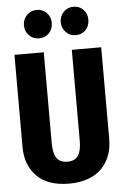

<svg xmlns="http://www.w3.org/2000/svg" viewBox="-61 -964 659 1023"><g transform="rotate(-5 268.0 -452.5)"><path d="M174.8 -920.9Q207.5 -920.9 228.3 -899.2Q249 -877.4 249 -845.2Q249 -812.5 228.3 -790.8Q207.5 -769 174.8 -769Q142.6 -769 121.3 -791Q100.1 -813 100.1 -845.2Q100.1 -877 121.6 -898.9Q143.1 -920.9 174.8 -920.9ZM371.1 -920.9Q403.3 -920.9 424.1 -899.2Q444.8 -877.4 444.8 -845.2Q444.8 -812.5 424.3 -790.8Q403.8 -769 371.1 -769Q339.8 -769 318.4 -791Q296.9 -813 296.9 -845.2Q296.9 -877 318.4 -898.9Q339.8 -920.9 371.1 -920.9ZM500 -692.9V-200.2Q500 -154.3 485.6 -115.5Q471.2 -76.7 443.4 -47.1Q415.5 -17.6 370.6 -0.7Q325.7 16.1 268.1 16.1Q154.3 16.1 95.2 -43.2Q36.1 -102.5 36.1 -200.2V-692.9H192.9V-207Q192.9 -152.8 210.4 -127Q228 -101.1 268.1 -101.1Q308.1 -101.1 325.4 -127Q342.8 -152.8 342.8 -207V-692.9Z"/></g></svg>

Font: Fira Sans Compressed
Style: Bold
Weight: 700
Width: 1
Designer: Carrois Corporate & Edenspiekermann AG
Foundry: Carrois Corporate GbR & Edenspiekermann AG
Version: Version 4.203;PS 004.203;hotconv 1.0.88;makeotf.lib2.5.64775